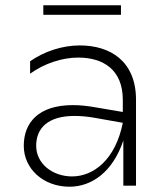

<svg xmlns="http://www.w3.org/2000/svg" viewBox="-20 -703 634 727"><path d="M447 0H495V-325C495 -472 397 -531 282 -531C217 -531 148 -509 94 -471V-424C148 -463 216 -485 276 -485C371 -485 445 -439 445 -325V-279L345 -296C312 -302 283 -305 256 -305C124 -305 70 -237 70 -151C70 -64 144 4 243 4C325 4 406 -49 447 -171ZM144 -647H438V-683H144ZM117 -151C117 -219 163 -264 262 -264C284 -264 310 -262 338 -257L445 -238C417 -97 333 -35 253 -35C179 -35 117 -83 117 -151Z"/></svg>

Font: Chess Sans Light
Style: Regular
Weight: 300
Designer: Wolf Bōese
Foundry: Wolf Bōese
Version: Version 7.223;Glyphs 3.3 (3306)